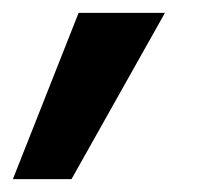

<svg xmlns="http://www.w3.org/2000/svg" viewBox="-62 -161 332 298"><path d="M-42 117 60 -141H194L49 117Z"/></svg>

Font: DM Sans 17pt ExtraBold
Style: Italic
Weight: 800
Italic angle: -10°
Version: Version 4.004;gftools[0.9.30]